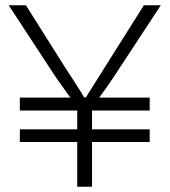

<svg xmlns="http://www.w3.org/2000/svg" viewBox="-20 -706 641 726"><path d="M272 0V-169H55V-217H272V-288H55V-337H246Q234 -354 217 -377.5Q200 -401 189 -417L13 -686H78L230 -445Q239 -432 251 -413Q263 -394 276 -374Q289 -354 298 -338H305Q314 -353 326.5 -372.5Q339 -392 351 -411.5Q363 -431 372 -445L524 -686H588L410 -415Q399 -398 383 -375.5Q367 -353 355 -337H546V-288H328V-217H546V-169H328V0Z"/></svg>

Font: Archivo SemiExpanded Thin
Style: Regular
Weight: 250
Width: 6
Designer: Hector Gatti
Foundry: Omnibus-Type
Version: Version 2.001